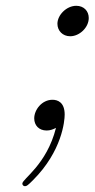

<svg xmlns="http://www.w3.org/2000/svg" viewBox="-20 -450 326 662"><path d="M57 183C57 188 61 192 66 192C72 192 76 189 94 171C194 71 203 -33 203 -55C203 -98 178 -106 161 -106C124 -106 98 -71 98 -42C98 -18 114 0 141 0C153 0 163 -4 173 -9C141 118 57 167 57 183ZM178 -368C178 -344 196 -325 222 -325C254 -325 286 -355 286 -388C286 -412 269 -430 243 -430C209 -430 178 -398 178 -368Z"/></svg>

Font: CMU Serif
Style: Italic
Weight: 500
Italic angle: -14.04°
Version: Version 0.7.0